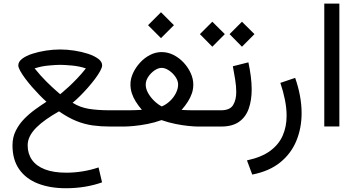

<svg xmlns="http://www.w3.org/2000/svg" viewBox="-20 -692 1951 1050"><path d="M309.1 -337.4Q331.5 -337.4 372.6 -333.7Q413.6 -330.1 449.7 -317.9Q426.3 -288.1 401.6 -262.5Q377 -236.8 356 -217.5Q335 -198.2 322 -187.5Q309.1 -176.8 309.1 -176.8Q309.1 -176.8 287.4 -195.6Q265.6 -214.4 233.4 -246.3Q201.2 -278.3 169.4 -317.9Q205.6 -330.1 246.3 -333.7Q287.1 -337.4 309.1 -337.4ZM233.9 -135.7Q206.1 -117.7 174.1 -94.7Q142.1 -71.8 113.5 -43Q85 -14.2 66.7 22Q48.3 58.1 48.3 103Q48.3 181.2 84.7 233.4Q121.1 285.6 187 311.5Q252.9 337.4 340.3 337.4Q395.5 337.4 446 328.9Q496.6 320.3 538.1 305.2L519 223.6Q475.1 238.3 430.2 245.4Q385.3 252.4 342.8 252.4Q272.5 252.4 225.3 234.1Q178.2 215.8 154.8 182.1Q131.3 148.4 131.3 103Q131.3 77.1 143.3 53.2Q155.3 29.3 178 6.3Q200.7 -16.6 232.2 -38.8Q263.7 -61 302.7 -83Q353.5 -47.9 398.2 -30Q442.9 -12.2 487.3 -6.1Q531.7 0 581.1 0H610.4V-88.9H581.1Q514.6 -88.9 466.3 -96.7Q418 -104.5 377 -129.9Q395 -144.5 416.7 -166Q438.5 -187.5 460 -211.9Q481.4 -236.3 499.3 -260Q517.1 -283.7 527.8 -303.5Q538.6 -323.2 538.6 -334.5Q538.6 -354.5 517.1 -370.6Q495.6 -386.7 461.2 -397.9Q426.8 -409.2 386.7 -415.3Q346.7 -421.4 309.1 -421.4Q271 -421.4 231 -415.3Q190.9 -409.2 156.5 -397.9Q122.1 -386.7 101.1 -370.6Q80.1 -354.5 80.1 -334.5Q80.1 -323.2 90.6 -304.2Q101.1 -285.2 118.2 -262.2Q135.3 -239.3 155.8 -215.8Q176.3 -192.4 196.8 -171.4Q217.3 -150.4 233.9 -135.7Z M860.4 -625 789.6 -554.2 860.4 -483.4 931.2 -554.2ZM863.8 -320.8Q883.3 -320.8 904.3 -306.6Q925.3 -292.5 939.7 -271.5Q954.1 -250.5 954.1 -230Q954.1 -207 942.1 -183.1Q930.2 -159.2 909.9 -139.9Q889.6 -120.6 864.7 -109.9Q843.8 -120.6 823.5 -140.1Q803.2 -159.7 790 -183.1Q776.9 -206.5 776.9 -229Q776.9 -251 790.8 -272Q804.7 -293 825 -306.9Q845.2 -320.8 863.8 -320.8ZM1037.1 -230Q1037.1 -260.7 1022.9 -292Q1008.8 -323.2 984.6 -349.4Q960.4 -375.5 929.2 -391.4Q897.9 -407.2 863.8 -407.2Q831.1 -407.2 800.3 -391.4Q769.5 -375.5 745.6 -349.1Q721.7 -322.8 707.5 -292Q693.4 -261.2 693.4 -231Q693.4 -205.6 700.9 -182.1Q708.5 -158.7 722.4 -136.5Q736.3 -114.3 755.9 -91.3Q734.9 -90.3 718 -89.6Q701.2 -88.9 687 -88.9Q672.9 -88.9 659.2 -88.9H590.8V0H659.2Q679.2 0 712.9 -3.2Q746.6 -6.3 786.1 -13.9Q825.7 -21.5 863.3 -35.2Q900.9 -22 939.7 -14.2Q978.5 -6.3 1011 -3.2Q1043.5 0 1062 0H1107.9V-88.9H1060.5Q1049.3 -88.9 1036.1 -88.9Q1022.9 -88.9 1007.3 -89.4Q991.7 -89.8 973.1 -90.8Q993.2 -113.8 1007.3 -136Q1021.5 -158.2 1029.3 -181.2Q1037.1 -204.1 1037.1 -230Z M1088.4 -88.9V0H1123V-88.9ZM1303.2 -573.2 1235.4 -505.4 1303.2 -436.5 1371.6 -505.4ZM1141.1 -573.2 1073.2 -505.4 1141.1 -436.5 1209.5 -505.4ZM1189.5 0Q1251 0 1287.6 -26.1Q1324.2 -52.2 1340.3 -98.1Q1356.4 -144 1356.4 -202.6Q1356.4 -236.8 1351.6 -274.4Q1346.7 -312 1338.4 -351.1L1253.4 -329.6Q1260.3 -293 1266.1 -256.8Q1272 -220.7 1272 -189Q1272 -145.5 1254.6 -117.2Q1237.3 -88.9 1188.5 -88.9H1109.9V0Z M1359.4 262.7Q1452.6 244.6 1512.5 196Q1572.3 147.5 1600.8 77.9Q1629.4 8.3 1629.4 -73.2Q1629.4 -119.6 1620.4 -168.5Q1611.3 -217.3 1594.2 -266.1L1513.2 -238.8Q1529.3 -191.4 1538.3 -145.8Q1547.4 -100.1 1547.4 -58.6Q1547.4 0.5 1526.1 49.3Q1504.9 98.1 1457.5 133.1Q1410.2 168 1330.6 185.1Z M1835.9 -672.4H1753.4V-0.5H1835.9Z"/></svg>

Font: Vazirmatn NL
Style: Regular
Weight: 400
Designer: Saber Rastikerdar
Foundry: Saber Rastikerdar
Version: Version 33.003